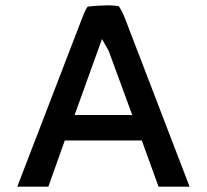

<svg xmlns="http://www.w3.org/2000/svg" viewBox="-20 -713 780 723"><path d="M694 -10 449 -648C443 -663 436 -677 427 -690C415 -692 398 -693 384 -693C357 -692 333 -691 310 -688C299 -673 292 -651 284 -631L45 -10H162L224 -184H514L577 -10ZM261 -280 364 -566 389 -522 478 -280Z"/></svg>

Font: Bluebird
Style: Li
Weight: 300
Designer: Jasper
Foundry: Cannot Into Space Fonts
Version: Version 0.98